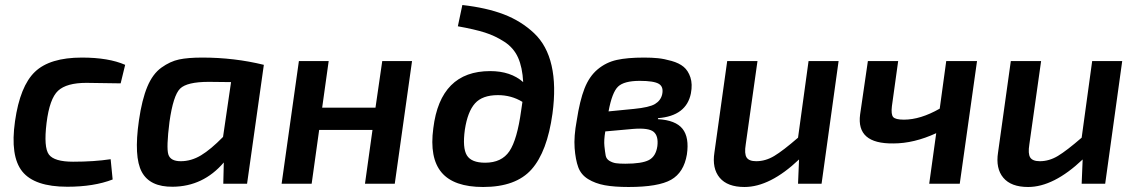

<svg xmlns="http://www.w3.org/2000/svg" viewBox="-20 -734 4545 767"><path d="M422 -98 430 -17Q355 12 249 12Q118 12 69 -49Q20 -110 40 -250Q60 -390 119.5 -447Q179 -504 307 -504Q414 -504 480 -475L462 -401Q362 -403 325 -403Q246 -403 212 -371.5Q178 -340 166 -243Q154 -145 175.5 -116.5Q197 -88 272 -88Q356 -88 422 -98Z M967 0H872L874 -85Q792 11 670 12Q579 13 546.5 -47Q514 -107 535 -253Q547 -336 568.5 -387.5Q590 -439 625 -464Q660 -489 695.5 -496.5Q731 -504 788 -504Q916 -504 1034 -475ZM903 -406 814 -407Q727 -407 699.5 -380Q672 -353 657 -247Q644 -144 652.5 -117Q661 -90 702 -90Q744 -90 783 -113.5Q822 -137 871 -187Z M1626 -490 1557 0H1438L1468 -215H1255L1225 0H1105L1174 -490H1293L1267 -304H1480L1507 -490Z M1809 -629 1827 -714Q1924 -703 1993 -676.5Q2062 -650 2113.5 -601.5Q2165 -553 2183.5 -472Q2202 -391 2187 -280Q2166 -128 2103.5 -57.5Q2041 13 1910 13Q1793 13 1744 -45Q1695 -103 1711 -222Q1739 -450 1938 -450Q2020 -450 2070 -406Q2067 -465 2049.5 -504Q2032 -543 1995 -567Q1958 -591 1917 -604Q1876 -617 1809 -629ZM1918 -84Q1984 -84 2015 -130Q2046 -176 2062 -293L2067 -327Q2023 -354 1969 -354Q1907 -354 1877.5 -321Q1848 -288 1837 -216Q1827 -143 1845 -113.5Q1863 -84 1918 -84Z M2609 -262 2608 -258Q2679 -254 2706.5 -219.5Q2734 -185 2724 -117Q2712 -45 2661 -16Q2610 13 2491 13Q2434 13 2396 6Q2358 -1 2329.5 -18.5Q2301 -36 2290 -66Q2279 -96 2275.5 -142.5Q2272 -189 2284 -253Q2296 -332 2315 -380.5Q2334 -429 2367.5 -457Q2401 -485 2443.5 -494.5Q2486 -504 2553 -504Q2584 -504 2608.5 -501.5Q2633 -499 2663 -490.5Q2693 -482 2711 -467Q2729 -452 2738 -425Q2747 -398 2740 -361Q2722 -271 2609 -262ZM2411 -289 2513 -299Q2574 -305 2596.5 -318.5Q2619 -332 2625 -356Q2632 -387 2612 -399Q2592 -411 2536 -411Q2473 -411 2449 -388Q2425 -365 2411 -289ZM2509 -219 2398 -209Q2392 -174 2394.5 -150.5Q2397 -127 2399.5 -113Q2402 -99 2414.5 -91.5Q2427 -84 2440.5 -82Q2454 -80 2478 -80Q2544 -80 2572 -94.5Q2600 -109 2606 -150Q2611 -191 2591 -207.5Q2571 -224 2509 -219Z M3330 -490 3262 0H3168L3172 -97Q3056 13 2954 13Q2886 13 2855 -24Q2824 -61 2834 -125L2885 -490H3006L2959 -157Q2953 -120 2962.5 -105Q2972 -90 3001 -90Q3038 -90 3073 -111Q3108 -132 3168 -184L3210 -490Z M3883 -490 3814 0H3692L3720 -202Q3631 -161 3549 -161Q3474 -160 3441 -189Q3408 -218 3416 -277L3447 -490H3568L3543 -310Q3539 -277 3548 -266.5Q3557 -256 3591 -256Q3657 -256 3734 -300L3760 -490Z M4463 -490 4395 0H4301L4305 -97Q4189 13 4087 13Q4019 13 3988 -24Q3957 -61 3967 -125L4018 -490H4139L4092 -157Q4086 -120 4095.5 -105Q4105 -90 4134 -90Q4171 -90 4206 -111Q4241 -132 4301 -184L4343 -490Z"/></svg>

Font: Exo 2.0 Semi Bold
Style: Italic
Weight: 600
Italic angle: -8°
Designer: Natanael Gama
Version: Version 1.001;PS 001.001;hotconv 1.0.70;makeotf.lib2.5.58329